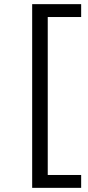

<svg xmlns="http://www.w3.org/2000/svg" viewBox="-20 -725 422 925"><path d="M135 180V-705H371V-643H210V118H371V180Z"/></svg>

Font: Nunito Sans 7pt Expanded Light
Style: Regular
Weight: 300
Width: 7
Designer: Vernon Adams
Foundry: Vernon Adams
Version: Version 3.101;gftools[0.9.27]